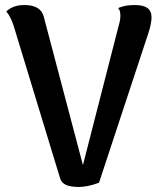

<svg xmlns="http://www.w3.org/2000/svg" viewBox="-20 -730 642 764"><path d="M515 -710C485 -710 468 -705 450 -698C456 -692 459 -682 459 -668C459 -654 456 -640 452 -627L310 -73L154 -664C146 -695 120 -710 77 -710C38 -710 17 -696 5 -684C20 -668 30 -641 35 -625L219 -21C226 4 251 14 294 14C314 14 343 9 374 -3L570 -597C578 -621 583 -644 583 -660C583 -695 562 -710 515 -710Z"/></svg>

Font: Arima Koshi ExtraBold
Style: Regular
Weight: 800
Designer: Joana Correia and Natanael Gama
Foundry: NDISCOVER
Version: Version 1.019;PS 001.019;hotconv 1.0.88;makeotf.lib2.5.64775